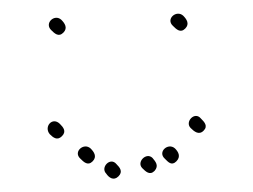

<svg xmlns="http://www.w3.org/2000/svg" viewBox="-20 -322 371 282"><path d="M136 -67C140 -61 147 -56 154 -63C161 -70 156 -76 151 -81C142 -92 127 -76 136 -67ZM222 -89C227 -84 232 -78 239 -85C246 -92 242 -99 237 -104C227 -113 211 -99 222 -89ZM189 -75C194 -70 200 -64 207 -71C214 -79 208 -85 204 -90C195 -99 180 -84 189 -75ZM98 -89C103 -84 109 -78 116 -85C123 -92 118 -99 113 -104C103 -113 87 -99 98 -89ZM260 -134C265 -129 272 -123 279 -130C286 -137 280 -143 275 -148C266 -159 251 -143 260 -134ZM53 -125C58 -120 64 -115 71 -122C78 -129 73 -135 68 -140C57 -151 44 -136 53 -125ZM234 -284C239 -279 245 -273 252 -280C259 -287 254 -294 249 -299C239 -308 223 -294 234 -284ZM55 -278C60 -273 66 -267 73 -274C80 -281 75 -288 70 -293C60 -302 45 -288 55 -278Z"/></svg>

Font: Be Happy
Style: Regular
Weight: 500
Designer: Mew Too
Foundry: Cannot Into Space Fonts
Version: Version 0.9977